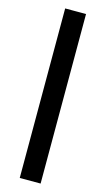

<svg xmlns="http://www.w3.org/2000/svg" viewBox="-149 -797 602 1094"><g transform="rotate(15 152.5 -250.0)"><path d="M213.9 -750V250H90.8V-750Z"/></g></svg>

Font: Stilu SemiBold
Style: Regular
Weight: 600
Designer: Genilson Lima Santos
Foundry: Genilson Lima Santos
Version: Version 1.200;PS 001.200;hotconv 1.0.88;makeotf.lib2.5.64775